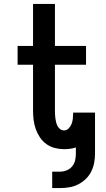

<svg xmlns="http://www.w3.org/2000/svg" viewBox="-20 -755 540 982"><path d="M247 207V123H287Q304 123 320.5 116.5Q337 110 348.5 96.5Q360 83 364 66Q368 49 368 31V-1Q354 4 338.5 6Q323 8 308 8Q284 8 260.5 2Q237 -4 217.5 -18Q198 -32 184.5 -52Q171 -72 163 -94.5Q155 -117 152 -141Q149 -165 149 -189V-424H70V-520H149V-735H261V-520H420V-424H261V-189Q261 -178 261.5 -168Q262 -158 263.5 -148Q265 -138 267.5 -128Q270 -118 275 -109Q280 -100 288.5 -94Q297 -88 308 -88Q321 -88 331 -98Q341 -108 346 -121Q351 -134 352.5 -147.5Q354 -161 354 -175V-179H466V31Q466 55 461.5 78.5Q457 102 446 123.5Q435 145 417.5 161.5Q400 178 379 188.5Q358 199 334 203Q310 207 287 207Z"/></svg>

Font: Iosevka Curly
Style: Bold
Weight: 700
Monospace: yes
Designer: Belleve Invis
Foundry: Belleve Invis
Version: Version 22.1.2; ttfautohint (v1.8.4)